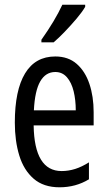

<svg xmlns="http://www.w3.org/2000/svg" viewBox="-20 -786 458 816"><path d="M215 -546Q270 -546 306 -514.5Q342 -483 360 -429.5Q378 -376 378 -309V-253H123Q126 -59 242 -59Q271 -59 299.5 -68Q328 -77 358 -96V-24Q302 10 233 10Q165 10 123 -26.5Q81 -63 62 -125Q43 -187 43 -265Q43 -402 86.5 -474Q130 -546 215 -546ZM215 -480Q174 -480 151 -440Q128 -400 124 -317H302Q302 -361 293 -398Q284 -435 264.5 -457.5Q245 -480 215 -480ZM342 -757Q330 -736 306 -707.5Q282 -679 255.5 -651.5Q229 -624 208 -606H156V-617Q214 -699 245 -766H342Z"/></svg>

Font: Noto Sans Gurmukhi ExtraCondensed
Style: Regular
Weight: 400
Width: 2
Designer: Jelle Bosma - Monotype Design Team
Foundry: Monotype Imaging Inc.
Version: Version 2.004; ttfautohint (v1.8.4.7-5d5b)